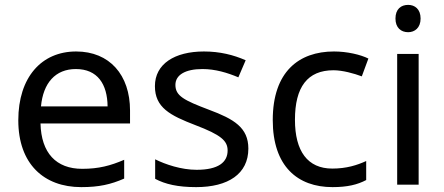

<svg xmlns="http://www.w3.org/2000/svg" viewBox="-20 -823 1821 787"><path d="M292 -612C150 -612 55 -506 55 -330C55 -151 160 -56 313 -56C386 -56 434 -67 489 -91V-168C433 -144 385 -131 317 -131C210 -131 149 -196 146 -317H513V-370C513 -516 429 -612 292 -612ZM291 -540C380 -540 420 -478 421 -387H148C157 -483 207 -540 291 -540Z M998 -214C998 -300 939 -335 837 -373C734 -412 699 -430 699 -475C699 -515 738 -540 810 -540C862 -540 912 -525 957 -506L987 -576C937 -598 881 -612 816 -612C696 -612 615 -561 615 -470C615 -382 677 -350 781 -310C886 -270 913 -246 913 -206C913 -158 875 -127 786 -127C723 -127 658 -149 616 -170V-90C657 -68 709 -56 784 -56C915 -56 998 -110 998 -214Z M1343 -56C1404 -56 1445 -66 1481 -85V-163C1444 -146 1400 -132 1342 -132C1241 -132 1189 -203 1189 -332C1189 -466 1240 -535 1347 -535C1384 -535 1431 -522 1463 -510L1490 -583C1458 -599 1403 -612 1349 -612C1205 -612 1098 -529 1098 -331C1098 -141 1200 -56 1343 -56Z M1653 -803C1624 -803 1601 -786 1601 -747C1601 -709 1624 -691 1653 -691C1680 -691 1704 -709 1704 -747C1704 -786 1680 -803 1653 -803ZM1696 -602H1608V-66H1696Z"/></svg>

Font: Noto Sans Malayalam UI
Style: Regular
Weight: 400
Designer: Jelle Bosma - Monotype Design Team
Foundry: Monotype Imaging Inc.
Version: Version 2.104